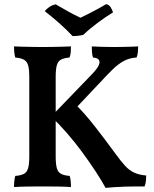

<svg xmlns="http://www.w3.org/2000/svg" viewBox="-20 -904 747 931"><path d="M492 7Q473 -28 443.5 -73Q414 -118 378 -167Q342 -216 303 -260.5Q264 -305 228 -339L421 -539Q462 -580 462.5 -601.5Q463 -623 431 -625Q427 -637 426 -651.5Q425 -666 425 -679Q442 -678 471.5 -677Q501 -676 531 -676Q551 -676 573.5 -676.5Q596 -677 616.5 -677.5Q637 -678 650 -679Q650 -667 648.5 -651Q647 -635 642 -625Q619 -624 597.5 -616Q576 -608 553 -590.5Q530 -573 501 -542L332 -363L343 -401Q390 -355 440 -291Q490 -227 544 -153Q568 -120 587.5 -99Q607 -78 630.5 -67Q654 -56 689 -53Q689 -41 687.5 -26.5Q686 -12 681 0Q662 0 637.5 0Q613 0 586 1Q559 2 534.5 3.5Q510 5 492 7ZM48 3Q48 -12 49.5 -26.5Q51 -41 54 -51Q81 -53 96 -61Q111 -69 116.5 -89Q122 -109 122 -146V-530Q122 -568 116.5 -587Q111 -606 96 -614.5Q81 -623 54 -625Q51 -635 49.5 -649.5Q48 -664 48 -679Q66 -678 90 -677.5Q114 -677 139.5 -676.5Q165 -676 187 -676Q210 -676 234 -676.5Q258 -677 281 -677.5Q304 -678 324 -679Q324 -664 323 -650.5Q322 -637 317 -625Q291 -623 276 -615Q261 -607 255.5 -587.5Q250 -568 250 -530V-146Q250 -109 255.5 -89Q261 -69 276 -61Q291 -53 318 -51Q321 -42 322.5 -27.5Q324 -13 324 3Q296 1 261.5 0.5Q227 0 191 0Q154 0 115.5 0.5Q77 1 48 3ZM332 -729Q306 -757 272 -787.5Q238 -818 197 -850Q206 -861 219 -870Q232 -879 250 -883Q277 -867 309.5 -849Q342 -831 370 -818Q385 -825 409 -837Q433 -849 456.5 -862Q480 -875 495 -884Q509 -881 517 -868Q525 -855 528 -844Q492 -822 453 -793Q414 -764 384 -735Q372 -732 358.5 -730.5Q345 -729 332 -729Z"/></svg>

Font: Vollkorn SemiBold
Style: Regular
Weight: 600
Designer: Friedrich Althausen
Foundry: Friedrich Althausen
Version: Version 5.000